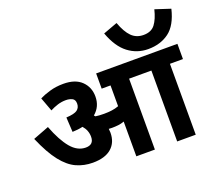

<svg xmlns="http://www.w3.org/2000/svg" viewBox="-143 -1099 1483 1303"><g transform="rotate(-20 598.5 -448.0)"><path d="M521 -211Q521 -141 475 -100.5Q429 -60 340 -60Q277 -60 222.5 -84.5Q168 -109 118.5 -171.5Q69 -234 20 -348L135 -392Q176 -285 223 -229Q270 -173 330 -173Q388 -173 388 -230Q388 -277 356 -313Q322 -305 281 -304L275 -410Q334 -413 355 -429Q376 -445 376 -474Q376 -503 356 -512.5Q336 -522 311 -522Q280 -522 251.5 -513Q223 -504 196 -490L159 -590Q188 -605 233.5 -618.5Q279 -632 333 -632Q419 -632 464 -588Q509 -544 509 -477Q509 -404 455 -359Q459 -354 463 -350Q476 -348 491 -347Q506 -346 525 -346Q555 -346 581 -349.5Q607 -353 631 -362V-512H567V-622H1154V-512H1060V0H926V-512H765V0H631V-251Q610 -243 587.5 -240.5Q565 -238 542 -238Q531 -238 519 -239Q521 -225 521 -211ZM1197 -860Q1170 -748 1108 -702Q1046 -656 957 -656Q877 -656 813.5 -704Q750 -752 711 -858L814 -896Q840 -825 874 -791Q908 -757 960 -757Q1016 -757 1043.5 -793.5Q1071 -830 1087 -896Z"/></g></svg>

Font: RS Noto Sans
Style: Bold
Weight: 700
Designer: Monotype Design Team
Foundry: Monotype Imaging Inc.
Version: Version 3.10